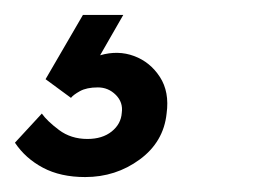

<svg xmlns="http://www.w3.org/2000/svg" viewBox="-52 -29 370 257"><path d="M62 208Q29 208 5.5 195.5Q-18 183 -32 162L4 123Q11 133 27 145Q43 157 65 157Q85 157 97.5 147Q110 137 111 122Q113 108 103 98Q93 88 79 88Q64 88 55 93Q46 98 43 102L9 77L59 -9H113L82 45Q106 38 127.5 46Q149 54 162 74Q175 94 171 123Q167 161 135 184.5Q103 208 62 208Z"/></svg>

Font: Inclusive Sans Light
Style: Italic
Weight: 300
Italic angle: -7°
Designer: Olivia King
Foundry: Olivia King
Version: Version 2.004